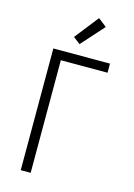

<svg xmlns="http://www.w3.org/2000/svg" viewBox="-142 -1048 784 1120"><g transform="rotate(15 250.0 -487.5)"><path d="M100 0V-735H442V-680H160V0ZM241 -799 199 -831 312 -975 363 -935Z"/></g></svg>

Font: Iosevka SS18 Light
Style: Regular
Weight: 300
Monospace: yes
Designer: Belleve Invis
Foundry: Belleve Invis
Version: Version 25.1.1; ttfautohint (v1.8.4)